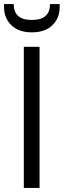

<svg xmlns="http://www.w3.org/2000/svg" viewBox="-29 -932 316 952"><path d="M89.1 -700H167.1V0H89.1ZM-9 -897.2V-911.9H38.9Q38.9 -873.4 60.7 -853.3Q82.4 -833.1 128.4 -833.1Q175.4 -833.1 197.2 -853.3Q219 -873.4 219 -911.9H266.8V-896.5Q266.8 -842.1 230.5 -806.8Q194.2 -771.6 128.4 -771.6Q63.5 -771.6 27.2 -807.2Q-9 -842.8 -9 -897.2Z"/></svg>

Font: AF Albert Sans Medium
Style: Regular
Weight: 500
Designer: Andreas Rasmussen
Foundry: a.Foundry
Version: Version 1.300;Glyphs 3.2 (3231)